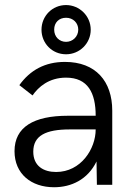

<svg xmlns="http://www.w3.org/2000/svg" viewBox="-20 -746 544 775"><path d="M246.6 -526.9C301.8 -526.9 346.2 -571.3 346.2 -626C346.2 -682.1 300.3 -725.6 246.6 -725.6C190.9 -725.6 147.5 -681.2 147.5 -626C147.5 -571.8 189.9 -526.9 246.6 -526.9ZM246.6 -577.1C219.7 -577.1 198.7 -597.2 198.7 -626.5C198.7 -654.8 217.8 -674.3 246.6 -674.3C275.4 -674.3 295.9 -653.3 295.9 -626.5C295.9 -598.1 273.4 -577.1 246.6 -577.1ZM198.2 9.8C267.6 9.8 334 -21 369.6 -94.2L371.1 0H433.1V-299.3C433.1 -418 366.2 -496.1 242.2 -496.1C161.6 -496.1 101.6 -462.9 58.1 -402.3L111.3 -360.8C134.8 -394.5 176.8 -432.6 246.6 -432.6C335 -432.6 366.2 -370.6 366.2 -278.8H254.4C116.2 -278.8 38.6 -233.4 38.6 -135.7C38.6 -43.9 106.4 9.8 198.2 9.8ZM206.5 -51.8C155.8 -51.8 114.3 -75.7 114.3 -133.8C114.3 -198.7 165 -223.6 261.7 -223.6H366.2C366.2 -145 306.6 -51.8 206.5 -51.8Z"/></svg>

Font: HK Grotesk
Style: Regular
Weight: 400
Designer: Alfredo Marco Pradil and Stefan Peev
Foundry: Hanken Design Co.
Version: Version 1.045;PS 001.045;hotconv 1.0.88;makeotf.lib2.5.64775